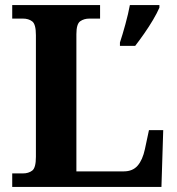

<svg xmlns="http://www.w3.org/2000/svg" viewBox="-20 -734 694 754"><path d="M28 0V-53H70Q92 -53 106.5 -64Q121 -75 121 -118V-596Q121 -639 106.5 -650Q92 -661 70 -661H28V-714H373V-661H331Q310 -661 295 -650.5Q280 -640 280 -600V-61H466Q501 -61 520.5 -83.5Q540 -106 549 -148L565 -223H621L614 0ZM451 -567Q461 -597 472.5 -639Q484 -681 490 -714H606V-704Q597 -683 581 -656Q565 -629 546.5 -602.5Q528 -576 511 -554H451Z"/></svg>

Font: Noto Serif Yezidi
Style: Bold
Weight: 700
Designer: Dalton Maag Ltd
Foundry: Dalton Maag Ltd
Version: Version 1.001; ttfautohint (v1.8.4.7-5d5b)